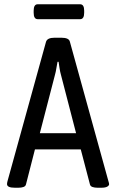

<svg xmlns="http://www.w3.org/2000/svg" viewBox="-20 -879 545 901"><path d="M50 2Q13 2 13 -15Q13 -18 13.5 -21Q14 -24 15 -28L196 -683Q202 -702 236 -702H268Q304 -702 308 -683L489 -28Q490 -24 491 -21Q492 -18 492 -15Q492 -8 483 -3Q474 2 455 2H438Q424 2 414 -1.5Q404 -5 402 -14L359 -178H144L102 -14Q100 -5 90 -1.5Q80 2 66 2ZM167 -254H337L266 -528Q262 -542 259.5 -558.5Q257 -575 255 -589H250Q247 -575 244.5 -558.5Q242 -542 238 -528ZM157 -789Q138 -789 138 -819V-829Q138 -859 157 -859H356Q375 -859 375 -829V-819Q375 -789 356 -789Z"/></svg>

Font: Asap Condensed VF Beta
Style: Regular
Weight: 400
Designer: Pablo Cosgaya
Foundry: Omnibus-Type
Version: Version 1.008